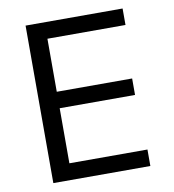

<svg xmlns="http://www.w3.org/2000/svg" viewBox="-79 -768 758 838"><g transform="rotate(-10 300.0 -349.0)"><path d="M90 0V-698H520V-625H174V-390H508V-317H174V-73H520V0Z"/></g></svg>

Font: Lilex
Style: Regular
Weight: 400
Monospace: yes
Designer: Mike Abbink, Paul van der Laan, Pieter van Rosmalen, Mikhael Khrustik
Foundry: Mikhael Khrustik
Version: Version 2.510